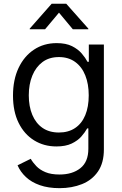

<svg xmlns="http://www.w3.org/2000/svg" viewBox="-20 -774 642 1009"><path d="M293 214.8Q233.9 214.8 189.5 199.2Q145 183.6 116 156.2Q86.9 128.9 72.3 94.7L141.6 60.5Q152.3 79.6 170.7 98.9Q189 118.2 218.5 130.6Q248 143.1 293 143.1Q360.4 143.1 402.3 109.9Q444.3 76.7 444.3 7.8V-99.1H438Q426.8 -78.6 407.5 -56.6Q388.2 -34.7 356.4 -19.5Q324.7 -4.4 276.4 -4.4Q210.9 -4.4 159.2 -36.4Q107.4 -68.4 77.9 -128.2Q48.3 -188 48.3 -271.5Q48.3 -355 77.6 -417Q106.9 -479 158.7 -513.2Q210.4 -547.4 277.8 -547.4Q326.7 -547.4 358.4 -531.5Q390.1 -515.6 409.7 -492.7Q429.2 -469.7 439.9 -449.2H446.8V-540H525.9V11.2Q525.9 82 494.9 127.2Q463.9 172.4 410.9 193.6Q357.9 214.8 293 214.8ZM289.6 -77.6Q339.4 -77.6 374.5 -101.1Q409.7 -124.5 428 -168.5Q446.3 -212.4 446.3 -272.9Q446.3 -332.5 428.2 -377.7Q410.2 -422.9 375 -448.5Q339.8 -474.1 289.6 -474.1Q238.3 -474.1 203.1 -447.8Q168 -421.4 149.7 -376.2Q131.3 -331.1 131.3 -272.9Q131.3 -214.4 149.9 -170.2Q168.5 -126 203.6 -101.8Q238.8 -77.6 289.6 -77.6ZM216.8 -620.1H136.2V-623.5L251.5 -754.4H328.1L444.3 -623.5V-620.1H362.8L290 -707.5Z"/></svg>

Font: V-Inter
Style: Regular-375
Weight: 375
Designer: Rasmus Andersson
Foundry: rsms
Version: Version 4.000;git-4146feb